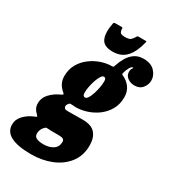

<svg xmlns="http://www.w3.org/2000/svg" viewBox="-366 -933 1180 1324"><g transform="rotate(30 224.0 -271.5)"><path d="M231 -629Q160 -629 140.8 -673.8Q121.5 -718.5 137.5 -798.5Q139.5 -808 150 -808H203Q210.5 -808 210 -800Q209.5 -785 216 -772Q222.5 -759 256.5 -759Q289 -759 301 -770.5Q313 -782 319.5 -793.5Q323.5 -800.5 326 -804.2Q328.5 -808 336.5 -808H391Q398.5 -808 399.5 -805.8Q400.5 -803.5 398 -796Q379.5 -717.5 340.2 -673.2Q301 -629 231 -629ZM-116.5 152.5Q-116.5 110 -85.2 77.8Q-54 45.5 -9 27.5Q8 21 6.8 18.5Q5.5 16 -4 5.5Q-36 -23.5 -36 -62.5Q-36 -108.5 -3.8 -141.8Q28.5 -175 70 -193.5Q86.5 -201.5 87.2 -204.2Q88 -207 76.5 -217.5Q54 -236 41.2 -261Q28.5 -286 28.5 -317.5Q28.5 -371.5 52.5 -413.2Q76.5 -455 114.8 -483.2Q153 -511.5 196 -525.8Q239 -540 276.5 -540H279Q287 -540 289.5 -542.2Q292 -544.5 295.5 -554.5Q306.5 -588.5 324.8 -620.5Q343 -652.5 372 -673.2Q401 -694 444.5 -694Q503 -694 533.5 -661.5Q564 -629 564 -590Q564 -557.5 542.2 -529.8Q520.5 -502 478.5 -502Q446.5 -502 423 -519.8Q399.5 -537.5 400 -566.5Q400 -586 408.2 -595.2Q416.5 -604.5 408.5 -604.5Q397.5 -604.5 386.2 -583.2Q375 -562 369.5 -540.5Q367 -531.5 367.5 -528.8Q368 -526 374.5 -523Q413 -506.5 436.8 -474.2Q460.5 -442 460.5 -397Q460.5 -341.5 436.8 -299.2Q413 -257 374.8 -228.2Q336.5 -199.5 291.2 -184.8Q246 -170 202 -170Q191.5 -170 175 -172Q166 -173 160.2 -172.2Q154.5 -171.5 148.5 -164Q145 -160 141.8 -154Q138.5 -148 138.5 -141Q138.5 -133 144 -126Q149.5 -119 171 -119Q182.5 -119 205.2 -119.2Q228 -119.5 252 -119.8Q276 -120 290 -120Q359 -120 389.2 -85.2Q419.5 -50.5 419.5 10.5Q419.5 92.5 375.2 149.5Q331 206.5 258.2 235.8Q185.5 265 100 265Q-116.5 265 -116.5 152.5ZM207 -289.5Q206.5 -260 226 -260Q237.5 -260 248.2 -277Q259 -294 267.2 -320Q275.5 -346 280.5 -373.5Q285.5 -401 285.5 -421.5Q286 -450 268.5 -450Q256.5 -450 245.8 -433Q235 -416 226.2 -390.5Q217.5 -365 212.2 -337.5Q207 -310 207 -289.5ZM90 60Q63 85 63 119Q62.5 144.5 83.8 153.8Q105 163 138 163Q183 163 213.5 143.5Q244 124 245 83.5Q245 68 234.5 61.8Q224 55.5 200 55.5H146.5Q139 55.5 131.5 55.2Q124 55 116.5 54Q107 53 101.5 53.5Q96 54 90 60Z"/></g></svg>

Font: Besley* Narrow Fatface
Style: Italic
Weight: 900
Width: 4
Italic angle: -13°
Designer: Owen Earl
Foundry: indestructible type*
Version: Version 3.000; ttfautohint (v1.8.3)